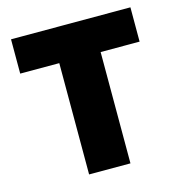

<svg xmlns="http://www.w3.org/2000/svg" viewBox="-97 -727 766 814"><g transform="rotate(-15 285.5 -319.5)"><path d="M195 0V-603.5H376.5V0ZM23.5 -488.5V-639H547.5V-488.5Z"/></g></svg>

Font: Anek Tamil Medium ExtraBold
Style: Regular
Weight: 800
Version: Version 1.003